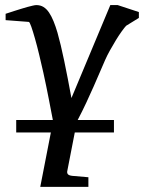

<svg xmlns="http://www.w3.org/2000/svg" viewBox="-20 -514 564 752"><path d="M43.5 -43.9H187Q184.1 -58.6 180.2 -79.1Q176.3 -99.6 171.6 -123.8Q167 -147.9 161.4 -174.8Q155.8 -201.7 149.9 -229Q142.1 -264.2 133.5 -299.6Q125 -335 116.9 -363.3Q108.9 -391.6 102.5 -409.7Q96.2 -427.7 92.8 -428.2L2 -435.1V-460L15.6 -464.4Q25.4 -467.8 37.1 -471.4Q48.8 -475.1 62 -479.2Q75.2 -483.4 86.9 -486.6Q98.6 -489.7 108.2 -491.9Q117.7 -494.1 122.1 -494.1Q138.2 -494.1 150.4 -486.6Q162.6 -479 172.1 -464.8Q181.6 -450.7 189.7 -430.9Q197.8 -411.1 205.1 -386.2Q217.8 -341.8 231.4 -276.1Q245.1 -210.4 259.8 -129.9L412.1 -494.1H440.9L523.9 -466.8V-443.8L474.1 -413.1Q468.3 -407.2 457 -391.6Q445.8 -376 433.8 -356.4Q421.9 -336.9 410.4 -316.2Q398.9 -295.4 392.1 -279.8Q383.3 -260.3 372.1 -233.6Q360.8 -207 347.2 -176.3Q333.5 -145.5 317.9 -111.8Q302.2 -78.1 284.2 -43.9H426.3V4.9H272.9L243.7 154.8Q241.7 163.1 245.8 168.2Q250 173.3 263.2 174.8L326.2 180.2V217.8H137.7L179.2 4.9H43.5Z"/></svg>

Font: Charis SIL CyrE
Style: Italic
Weight: 400
Italic angle: -11°
Foundry: SIL International
Version: Version 5.000